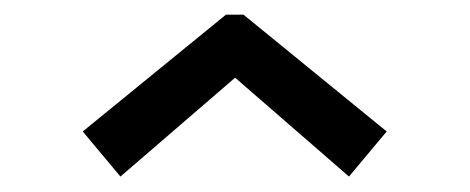

<svg xmlns="http://www.w3.org/2000/svg" viewBox="-20 -752 626 256"><path d="M90.3 -576.7 281.2 -732.4H304.7L495.6 -576.7L445.3 -516.6L293.5 -648.4L140.6 -516.6Z"/></svg>

Font: Consola Mono
Style: Book
Weight: 400
Monospace: yes
Version: Version 2.001